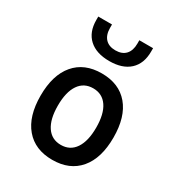

<svg xmlns="http://www.w3.org/2000/svg" viewBox="-186 -904 958 1034"><g transform="rotate(30 293.0 -387.0)"><path d="M293 9.8Q185.5 9.8 126 -60.5Q66.4 -130.9 66.4 -258.8Q66.4 -387.2 126 -457.3Q185.5 -527.3 293 -527.3Q400.9 -527.3 460.2 -457.3Q519.5 -387.2 519.5 -258.8Q519.5 -130.9 460.2 -60.5Q400.9 9.8 293 9.8ZM293 -83Q350.1 -83 381.1 -128.9Q412.1 -174.8 412.1 -258.8Q412.1 -343.3 381.1 -388.9Q350.1 -434.6 293 -434.6Q235.8 -434.6 204.8 -388.9Q173.8 -343.3 173.8 -258.8Q173.8 -174.8 204.8 -128.9Q235.8 -83 293 -83ZM293 -604.5Q211.9 -604.5 167.2 -645.5Q122.6 -686.5 122.6 -761.7V-782.7H208V-761.7Q208 -718.3 230 -694.6Q252 -670.9 293 -670.9Q334 -670.9 356 -694.6Q377.9 -718.3 377.9 -761.7V-782.7H463.4V-761.7Q463.4 -686.5 418.9 -645.5Q374.5 -604.5 293 -604.5Z"/></g></svg>

Font: Cascadia Code NF
Style: Regular
Weight: 400
Monospace: yes
Designer: Aaron Bell
Foundry: Saja Typeworks
Version: Version 2404.023; ttfautohint (v1.8.4)